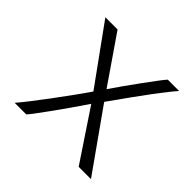

<svg xmlns="http://www.w3.org/2000/svg" viewBox="-140 -699 847 847"><g transform="rotate(45 284.0 -275.0)"><path d="M66.9 -549.8H143.1L294.9 -329.1Q331.5 -383.3 387.2 -459.7Q442.9 -536.1 456.1 -549.8H526.9Q475.1 -492.2 327.1 -282.2L526.9 0H450.2L293 -235.8Q242.7 -161.1 187.7 -85Q132.8 -8.8 123 0H50.8Q86.4 -41 157.7 -137.2Q229 -233.4 261.2 -280.8Q112.3 -486.8 66.9 -549.8Z"/></g></svg>

Font: Junction Light
Style: Regular
Weight: 300
Designer: Caroline Hadilaksono
Foundry: Caroline Hadilaksono
Version: Version 1.002